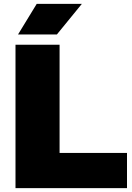

<svg xmlns="http://www.w3.org/2000/svg" viewBox="-20 -971 680 991"><path d="M60 0V-740H287.5V-181.5H635.5V0ZM73 -793 169.5 -951H402.5L273.5 -793Z"/></svg>

Font: Encode Sans SC SemiExpanded Black
Style: Regular
Weight: 900
Width: 6
Designer: Multiple Designers
Foundry: Impallari Type
Version: Version 3.002